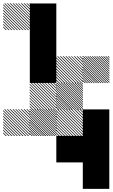

<svg xmlns="http://www.w3.org/2000/svg" viewBox="-21 -855 708 1208"><path d="M500.8 -162.5 495.8 -167.5H500.8ZM500.8 -145 478.3 -167.5H484.2L500.8 -150.8ZM500.8 -127.5 460.8 -167.5H466.7L500.8 -133.3ZM500.8 -110 443.3 -167.5H449.2L500.8 -115.8ZM500.8 -92.5 425.8 -167.5H430.8L500.8 -97.5ZM500.8 -75 408.3 -167.5H414.2L500.8 -80.8ZM500.8 -57.5 390.8 -167.5H396.7L500.8 -63.3ZM500.8 -40 373.3 -167.5H379.2L500.8 -45.8ZM500.8 -22.5 355.8 -167.5H361.7L500.8 -28.3ZM500.8 -5 338.3 -167.5H344.2L500.8 -10.8ZM489.2 0.8 332.5 -155.8V-161.7L495 0.8ZM471.7 0.8 332.5 -138.3V-144.2L477.5 0.8ZM454.2 0.8 332.5 -120.8V-126.7L460 0.8ZM436.7 0.8 332.5 -103.3V-109.2L442.5 0.8ZM419.2 0.8 332.5 -85.8V-91.7L425 0.8ZM401.7 0.8 332.5 -68.3V-74.2L407.5 0.8ZM384.2 0.8 332.5 -50.8V-56.7L390 0.8ZM366.7 0.8 332.5 -33.3V-39.2L372.5 0.8ZM349.2 0.8 332.5 -15.8V-21.7L355 0.8ZM500.8 -167.5H501.7L500.8 -168.3ZM334.2 -155.8 322.5 -167.5H328.3L334.2 -161.7ZM334.2 -141.7 308.3 -167.5H314.2L334.2 -147.5ZM334.2 -127.5 294.2 -167.5H300L334.2 -133.3ZM334.2 -113.3 280 -167.5H285.8L334.2 -119.2ZM334.2 -99.2 265.8 -167.5H271.7L334.2 -105ZM334.2 -85 251.7 -167.5H257.5L334.2 -90.8ZM334.2 -70.8 237.5 -167.5H243.3L334.2 -76.7ZM334.2 -56.7 223.3 -167.5H229.2L334.2 -62.5ZM334.2 -42.5 209.2 -167.5H215L334.2 -48.3ZM334.2 -28.3 195 -167.5H200.8L334.2 -34.2ZM334.2 -14.2 180.8 -167.5H186.7L334.2 -20ZM334.2 0 166.7 -167.5H172.5L334.2 -5.8ZM320.8 0.8 165.8 -154.2V-160L326.7 0.8ZM306.7 0.8 165.8 -140V-145.8L312.5 0.8ZM292.5 0.8 165.8 -125.8V-131.7L298.3 0.8ZM278.3 0.8 165.8 -111.7V-117.5L284.2 0.8ZM263.3 0.8 165.8 -96.7V-103.3L270 0.8ZM250 0.8 165.8 -83.3V-89.2L255.8 0.8ZM235.8 0.8 165.8 -69.2V-75L241.7 0.8ZM221.7 0.8 165.8 -55V-60.8L227.5 0.8ZM207.5 0.8 165.8 -40.8V-46.7L213.3 0.8ZM193.3 0.8 165.8 -26.7V-32.5L199.2 0.8ZM179.2 0.8 165.8 -12.5V-18.3L185 0.8ZM167.5 -162.5 162.5 -167.5H167.5ZM167.5 -145 145 -167.5H150.8L167.5 -150.8ZM167.5 -127.5 127.5 -167.5H133.3L167.5 -133.3ZM167.5 -110 110 -167.5H115.8L167.5 -115.8ZM167.5 -92.5 92.5 -167.5H97.5L167.5 -97.5ZM167.5 -75 75 -167.5H80.8L167.5 -80.8ZM167.5 -57.5 57.5 -167.5H63.3L167.5 -63.3ZM167.5 -40 40 -167.5H45.8L167.5 -45.8ZM167.5 -22.5 22.5 -167.5H28.3L167.5 -28.3ZM167.5 -5 5 -167.5H10.8L167.5 -10.8ZM155.8 0.8 -0.8 -155.8V-161.7L161.7 0.8ZM138.3 0.8 -0.8 -138.3V-144.2L144.2 0.8ZM120.8 0.8 -0.8 -120.8V-126.7L126.7 0.8ZM103.3 0.8 -0.8 -103.3V-109.2L109.2 0.8ZM85.8 0.8 -0.8 -85.8V-91.7L91.7 0.8ZM68.3 0.8 -0.8 -68.3V-74.2L74.2 0.8ZM50.8 0.8 -0.8 -50.8V-56.7L56.7 0.8ZM33.3 0.8 -0.8 -33.3V-39.2L39.2 0.8ZM15.8 0.8 -0.8 -15.8V-21.7L21.7 0.8ZM167.5 -167.5H168.3L167.5 -168.3ZM500.8 -322.5 489.2 -334.2H495L500.8 -328.3ZM500.8 -308.3 475 -334.2H480.8L500.8 -314.2ZM500.8 -294.2 460.8 -334.2H466.7L500.8 -300ZM500.8 -280 446.7 -334.2H452.5L500.8 -285.8ZM500.8 -265.8 432.5 -334.2H438.3L500.8 -271.7ZM500.8 -251.7 418.3 -334.2H424.2L500.8 -257.5ZM500.8 -237.5 404.2 -334.2H410L500.8 -243.3ZM500.8 -223.3 390 -334.2H395.8L500.8 -229.2ZM500.8 -209.2 375.8 -334.2H381.7L500.8 -215ZM500.8 -195 361.7 -334.2H367.5L500.8 -200.8ZM500.8 -180.8 347.5 -334.2H353.3L500.8 -186.7ZM500.8 -166.7 333.3 -334.2H339.2L500.8 -172.5ZM487.5 -165.8 332.5 -320.8V-326.7L493.3 -165.8ZM473.3 -165.8 332.5 -306.7V-312.5L479.2 -165.8ZM459.2 -165.8 332.5 -292.5V-298.3L465 -165.8ZM445 -165.8 332.5 -278.3V-284.2L450.8 -165.8ZM430 -165.8 332.5 -263.3V-270L436.7 -165.8ZM416.7 -165.8 332.5 -250V-255.8L422.5 -165.8ZM402.5 -165.8 332.5 -235.8V-241.7L408.3 -165.8ZM388.3 -165.8 332.5 -221.7V-227.5L394.2 -165.8ZM374.2 -165.8 332.5 -207.5V-213.3L380 -165.8ZM360 -165.8 332.5 -193.3V-199.2L365.8 -165.8ZM345.8 -165.8 332.5 -179.2V-185L351.7 -165.8ZM334.2 -329.2 329.2 -334.2H334.2ZM334.2 -311.7 311.7 -334.2H317.5L334.2 -317.5ZM334.2 -294.2 294.2 -334.2H300L334.2 -300ZM334.2 -276.7 276.7 -334.2H282.5L334.2 -282.5ZM334.2 -259.2 259.2 -334.2H264.2L334.2 -264.2ZM334.2 -241.7 241.7 -334.2H247.5L334.2 -247.5ZM334.2 -224.2 224.2 -334.2H230L334.2 -230ZM334.2 -206.7 206.7 -334.2H212.5L334.2 -212.5ZM334.2 -189.2 189.2 -334.2H195L334.2 -195ZM334.2 -171.7 171.7 -334.2H177.5L334.2 -177.5ZM322.5 -165.8 165.8 -322.5V-328.3L328.3 -165.8ZM305 -165.8 165.8 -305V-310.8L310.8 -165.8ZM287.5 -165.8 165.8 -287.5V-293.3L293.3 -165.8ZM270 -165.8 165.8 -270V-275.8L275.8 -165.8ZM252.5 -165.8 165.8 -252.5V-258.3L258.3 -165.8ZM235 -165.8 165.8 -235V-240.8L240.8 -165.8ZM217.5 -165.8 165.8 -217.5V-223.3L223.3 -165.8ZM200 -165.8 165.8 -200V-205.8L205.8 -165.8ZM182.5 -165.8 165.8 -182.5V-188.3L188.3 -165.8ZM334.2 -334.2H335L334.2 -335ZM667.5 -489.2 655.8 -500.8H661.7L667.5 -495ZM667.5 -475 641.7 -500.8H647.5L667.5 -480.8ZM667.5 -460.8 627.5 -500.8H633.3L667.5 -466.7ZM667.5 -446.7 613.3 -500.8H619.2L667.5 -452.5ZM667.5 -432.5 599.2 -500.8H605L667.5 -438.3ZM667.5 -418.3 585 -500.8H590.8L667.5 -424.2ZM667.5 -404.2 570.8 -500.8H576.7L667.5 -410ZM667.5 -390 556.7 -500.8H562.5L667.5 -395.8ZM667.5 -375.8 542.5 -500.8H548.3L667.5 -381.7ZM667.5 -361.7 528.3 -500.8H534.2L667.5 -367.5ZM667.5 -347.5 514.2 -500.8H520L667.5 -353.3ZM667.5 -333.3 500 -500.8H505.8L667.5 -339.2ZM654.2 -332.5 499.2 -487.5V-493.3L660 -332.5ZM640 -332.5 499.2 -473.3V-479.2L645.8 -332.5ZM625.8 -332.5 499.2 -459.2V-465L631.7 -332.5ZM611.7 -332.5 499.2 -445V-450.8L617.5 -332.5ZM596.7 -332.5 499.2 -430V-436.7L603.3 -332.5ZM583.3 -332.5 499.2 -416.7V-422.5L589.2 -332.5ZM569.2 -332.5 499.2 -402.5V-408.3L575 -332.5ZM555 -332.5 499.2 -388.3V-394.2L560.8 -332.5ZM540.8 -332.5 499.2 -374.2V-380L546.7 -332.5ZM526.7 -332.5 499.2 -360V-365.8L532.5 -332.5ZM512.5 -332.5 499.2 -345.8V-351.7L518.3 -332.5ZM500.8 -495.8 495.8 -500.8H500.8ZM500.8 -478.3 478.3 -500.8H484.2L500.8 -484.2ZM500.8 -460.8 460.8 -500.8H466.7L500.8 -466.7ZM500.8 -443.3 443.3 -500.8H449.2L500.8 -449.2ZM500.8 -425.8 425.8 -500.8H430.8L500.8 -430.8ZM500.8 -408.3 408.3 -500.8H414.2L500.8 -414.2ZM500.8 -390.8 390.8 -500.8H396.7L500.8 -396.7ZM500.8 -373.3 373.3 -500.8H379.2L500.8 -379.2ZM500.8 -355.8 355.8 -500.8H361.7L500.8 -361.7ZM500.8 -338.3 338.3 -500.8H344.2L500.8 -344.2ZM489.2 -332.5 332.5 -489.2V-495L495 -332.5ZM471.7 -332.5 332.5 -471.7V-477.5L477.5 -332.5ZM454.2 -332.5 332.5 -454.2V-460L460 -332.5ZM436.7 -332.5 332.5 -436.7V-442.5L442.5 -332.5ZM419.2 -332.5 332.5 -419.2V-425L425 -332.5ZM401.7 -332.5 332.5 -401.7V-407.5L407.5 -332.5ZM384.2 -332.5 332.5 -384.2V-390L390 -332.5ZM366.7 -332.5 332.5 -366.7V-372.5L372.5 -332.5ZM349.2 -332.5 332.5 -349.2V-355L355 -332.5ZM500.8 -500.8H501.7L500.8 -501.7ZM167.5 -829.2 162.5 -834.2H167.5ZM167.5 -811.7 145 -834.2H150.8L167.5 -817.5ZM167.5 -794.2 127.5 -834.2H133.3L167.5 -800ZM167.5 -776.7 110 -834.2H115.8L167.5 -782.5ZM167.5 -759.2 92.5 -834.2H97.5L167.5 -764.2ZM167.5 -741.7 75 -834.2H80.8L167.5 -747.5ZM167.5 -724.2 57.5 -834.2H63.3L167.5 -730ZM167.5 -706.7 40 -834.2H45.8L167.5 -712.5ZM167.5 -689.2 22.5 -834.2H28.3L167.5 -695ZM167.5 -671.7 5 -834.2H10.8L167.5 -677.5ZM155.8 -665.8 -0.8 -822.5V-828.3L161.7 -665.8ZM138.3 -665.8 -0.8 -805V-810.8L144.2 -665.8ZM120.8 -665.8 -0.8 -787.5V-793.3L126.7 -665.8ZM103.3 -665.8 -0.8 -770V-775.8L109.2 -665.8ZM85.8 -665.8 -0.8 -752.5V-758.3L91.7 -665.8ZM68.3 -665.8 -0.8 -735V-740.8L74.2 -665.8ZM50.8 -665.8 -0.8 -717.5V-723.3L56.7 -665.8ZM33.3 -665.8 -0.8 -700V-705.8L39.2 -665.8ZM15.8 -665.8 -0.8 -682.5V-688.3L21.7 -665.8ZM167.5 -834.2H168.3L167.5 -835ZM500 166.7H666.7V333.3H500ZM500 0H666.7V333.3H500ZM333.3 0H666.7V166.7H333.3ZM500 -166.7H666.7V166.7H500ZM166.7 -500H333.3V-333.3H166.7ZM166.7 -666.7H333.3V-333.3H166.7ZM166.7 -833.3H333.3V-500H166.7Z"/></svg>

Font: 0xA000-Pixelated-Mono
Style: Pixelated-Mono
Weight: 400
Version: Version 0.1